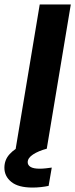

<svg xmlns="http://www.w3.org/2000/svg" viewBox="-49 -670 339 865"><path d="M21.7 0 130 -650H270L161.7 0ZM97.5 175Q33.3 175 2.1 149.6Q-29.2 124.2 -29.2 85.8Q-29.2 50 -5.4 24.2Q18.3 -1.7 58.3 -19.2L161.7 -5V0Q124.2 10 100 25.8Q75.8 41.7 75.8 60.8Q75.8 74.2 88.8 82.1Q101.7 90 130 90Q143.3 90 157.9 88.3Q172.5 86.7 184.2 85L170 167.5Q154.2 170.8 135.4 172.9Q116.7 175 97.5 175Z"/></svg>

Font: Familjen Grotesk
Style: Bold Italic
Weight: 700
Italic angle: -9.46201°
Designer: Anders Wikstroem, Jonas Baeckman, Matilda Gysing, Kristian Moeller
Foundry: Familjen STHLM AB
Version: Version 2.002; ttfautohint (v1.8.4.7-5d5b)